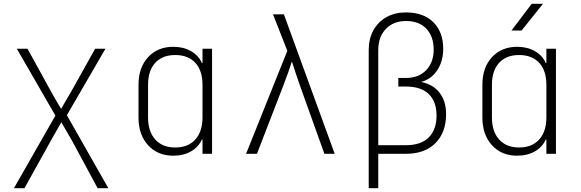

<svg xmlns="http://www.w3.org/2000/svg" viewBox="-20 -805 3040 1005"><path d="M53 180 270 -200 68 -550H124L246 -328Q255 -311 271.5 -283Q288 -255 300 -235Q311 -255 327.5 -283Q344 -311 354 -328L478 -550H532L330 -202L547 180H491L355 -72Q346 -88 329.5 -116Q313 -144 301 -165Q289 -144 273 -116Q257 -88 248 -72L108 180Z M887 10Q805 10 755 -45Q705 -100 705 -190V-361Q705 -451 755 -505.5Q805 -560 887 -560Q940 -560 979.5 -537.5Q1019 -515 1037 -475H1040V-550H1090V0H1040V-75H1037Q1019 -35 979.5 -12.5Q940 10 887 10ZM897 -33Q965 -33 1002.5 -75Q1040 -117 1040 -190V-361Q1040 -435 1002.5 -476Q965 -517 897 -517Q830 -517 792.5 -476Q755 -435 755 -361V-190Q755 -117 792.5 -75Q830 -33 897 -33Z M1268 0 1484 -539 1409 -730H1466L1732 0H1678L1550 -357Q1538 -390 1526.5 -426Q1515 -462 1508 -483Q1501 -462 1488.5 -426Q1476 -390 1463 -357L1325 0Z M1910 180V-543Q1910 -602 1934.5 -646.5Q1959 -691 2003 -715.5Q2047 -740 2105 -740Q2197 -740 2248.5 -688.5Q2300 -637 2300 -550Q2300 -484 2268.5 -437Q2237 -390 2184 -376Q2246 -364 2280.5 -320Q2315 -276 2315 -208Q2315 -112 2259.5 -56Q2204 0 2105 0H1960V180ZM1960 -45H2105Q2184 -45 2224.5 -86Q2265 -127 2265 -200Q2265 -273 2224.5 -312.5Q2184 -352 2105 -352H2065V-397H2105Q2172 -397 2211 -438Q2250 -479 2250 -545Q2250 -614 2212 -654.5Q2174 -695 2105 -695Q2039 -695 1999.5 -653.5Q1960 -612 1960 -543Z M2657 -645 2763 -785H2822L2710 -645ZM2687 10Q2605 10 2555 -45Q2505 -100 2505 -190V-361Q2505 -451 2555 -505.5Q2605 -560 2687 -560Q2740 -560 2779.5 -537.5Q2819 -515 2837 -475H2840V-550H2890V0H2840V-75H2837Q2819 -35 2779.5 -12.5Q2740 10 2687 10ZM2697 -33Q2765 -33 2802.5 -75Q2840 -117 2840 -190V-361Q2840 -435 2802.5 -476Q2765 -517 2697 -517Q2630 -517 2592.5 -476Q2555 -435 2555 -361V-190Q2555 -117 2592.5 -75Q2630 -33 2697 -33Z"/></svg>

Font: NKDuy Mono Thin
Style: Regular
Weight: 100
Monospace: yes
Designer: NKDuy
Foundry: NKDuy
Version: Version 2.251; ttfautohint (v1.8.4.7-5d5b)